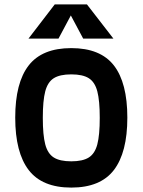

<svg xmlns="http://www.w3.org/2000/svg" viewBox="-20 -834 646 870"><path d="M49 -301Q49 -459 110 -537.5Q171 -616 303 -616Q435 -616 496 -537.5Q557 -459 557 -301Q557 -143 496 -63.5Q435 16 303 16Q171 16 110 -63.5Q49 -143 49 -301ZM432 -300Q432 -378 421 -420Q410 -462 382.5 -479.5Q355 -497 303 -497Q251 -497 223.5 -479.5Q196 -462 185 -420Q174 -378 174 -300Q174 -222 185 -180Q196 -138 223.5 -120.5Q251 -103 303 -103Q355 -103 382.5 -120.5Q410 -138 421 -180Q432 -222 432 -300ZM357 -659 301 -764 245 -659H109L228 -814H374L494 -659Z"/></svg>

Font: Farro Medium
Style: Regular
Weight: 500
Designer: Aceler Chua
Foundry: Grayscale Limited
Version: Version 1.101